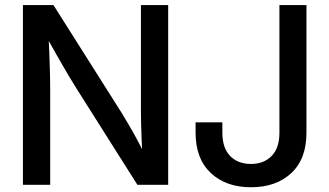

<svg xmlns="http://www.w3.org/2000/svg" viewBox="-20 -748 1331 777"><path d="M72.8 0V-727.5H196.3L472.7 -290.5Q483.9 -272.5 500.2 -244.6Q516.6 -216.8 534.7 -183.3Q552.7 -149.9 570.3 -114.3L557.6 -100.6Q555.2 -134.8 553.5 -173.8Q551.8 -212.9 551 -247.6Q550.3 -282.2 550.3 -302.7V-727.5H660.6V0H536.1L289.1 -390.6Q273.9 -414.6 255.1 -446.3Q236.3 -478 212.6 -519.8Q189 -561.5 158.7 -615.2L175.3 -627Q178.2 -572.3 179.9 -526.4Q181.6 -480.5 182.4 -446Q183.1 -411.6 183.1 -391.1V0ZM995.6 9.8Q895 9.8 833.3 -47.6Q771.5 -105 771.5 -211.4V-252.9H879.9V-210.9Q879.9 -148.9 911.4 -116.7Q942.9 -84.5 995.6 -84.5Q1047.4 -84.5 1079.1 -116.7Q1110.8 -148.9 1110.8 -210.9V-727.5H1220.2V-210.9Q1220.2 -104.5 1158.7 -47.4Q1097.2 9.8 995.6 9.8Z"/></svg>

Font: Inter 24pt Medium
Style: Regular
Weight: 500
Designer: Rasmus Andersson
Foundry: rsms
Version: Version 4.001;git-66647c0bb